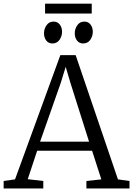

<svg xmlns="http://www.w3.org/2000/svg" viewBox="-24 -1060 748 1080"><path d="M60.5 -51 315.5 -750H401.5L639.5 -51L704.5 -42V0H462V-42L546 -51L494 -212H185L132 -52L219.5 -42V0H-3.5V-42ZM477 -263 371 -597.5 345.5 -684 318 -594.5 201.5 -263ZM270 -815.5Q249 -815.5 236.2 -832Q223.5 -848.5 223.5 -873Q223.5 -897.5 237.8 -918Q252 -938.5 277 -938.5H278Q299.5 -938.5 312.2 -922Q325 -905.5 325 -881Q325 -856.5 310.8 -836Q296.5 -815.5 271 -815.5ZM443 -815.5Q422 -815.5 409.2 -832Q396.5 -848.5 396.5 -873Q396.5 -897.5 410.8 -918Q425 -938.5 450 -938.5H451Q472.5 -938.5 485.2 -922Q498 -905.5 498 -881Q498 -856.5 483.8 -836Q469.5 -815.5 444 -815.5ZM492 -1039.5V-984H229.5V-1039.5Z"/></svg>

Font: Merriweather 24pt Light
Style: Regular
Weight: 300
Designer: Eben Sorkin
Foundry: Eben Sorkin
Version: Version 2.100